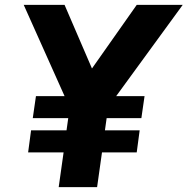

<svg xmlns="http://www.w3.org/2000/svg" viewBox="-20 -765 767 785"><path d="M220 0H377L397 -142H539L551 -232H409L416 -282H558L571 -372H455L727 -745H539L356 -485L244 -745H77L244 -372H127L114 -282H259L252 -232H107L95 -142H240Z"/></svg>

Font: Mluvka ExtraBold
Style: Italic
Weight: 800
Italic angle: -8°
Designer: Modified by Jiří Krblich, Original typeface by Gumpita Rahayu
Foundry: Gumpita Rahayu & Jiří Krblich
Version: Version 2.000;Glyphs 3.1.1 (3134)